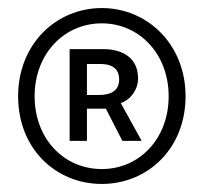

<svg xmlns="http://www.w3.org/2000/svg" viewBox="-20 -815 505 477"><path d="M233 -358C346 -358 441 -445 441 -576C441 -705 346 -795 233 -795C119 -795 25 -705 25 -576C25 -445 119 -358 233 -358ZM233 -395C139 -395 66 -470 66 -576C66 -681 139 -757 233 -757C326 -757 399 -681 399 -576C399 -470 326 -395 233 -395ZM153 -465H196V-545H243L284 -465H332L280 -559C305 -567 323 -593 323 -620C323 -674 281 -693 236 -693H153ZM196 -579V-656H229C264 -656 276 -640 276 -617C276 -591 257 -579 226 -579Z"/></svg>

Font: Source Han Sans JP Normal
Style: Regular
Weight: 350
Designer: Ryoko NISHIZUKA 西塚涼子 (kana, bopomofo & ideographs); Paul D. Hunt (Latin, Greek & Cyrillic); Sandoll Communications 산돌커뮤니
Foundry: Adobe
Version: Version 2.002;hotconv 1.0.116;makeotfexe 2.5.65601